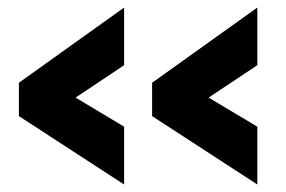

<svg xmlns="http://www.w3.org/2000/svg" viewBox="-20 -516 753 506"><path d="M29.8 -297.9 307.1 -496.1V-344.2L179.2 -258.8L307.1 -182.1V-29.8L29.8 -210ZM380.9 -297.9 658.2 -496.1V-344.2L529.8 -258.8L658.2 -182.1V-29.8L380.9 -210Z"/></svg>

Font: Rawline Black
Style: Regular
Weight: 900
Designer: Matt McInerney, Pablo Impallari, Rodrigo Fuenzalida
Foundry: Matt McInerney, Pablo Impallari, Rodrigo Fuenzalida
Version: Version 4.020;PS 004.020;hotconv 1.0.88;makeotf.lib2.5.64775